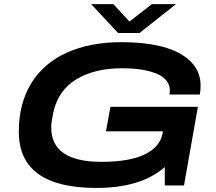

<svg xmlns="http://www.w3.org/2000/svg" viewBox="-20 -905 1053 937"><path d="M838.9 -884.8 661.1 -744.1H556.2L424.8 -884.8H533.2L611.8 -799.8L721.2 -884.8ZM450.2 12.2Q71.8 12.2 71.8 -262.2Q71.8 -400.4 133.8 -501Q194.3 -597.7 307.1 -648.4Q419.9 -699.2 570.8 -699.2Q689.5 -699.2 775.4 -676.3Q861.3 -653.3 910.2 -605.2Q959 -557.1 959 -486.8Q959 -463.9 955.1 -443.8H807.1Q809.1 -455.6 809.1 -461.9Q809.1 -492.2 790.3 -513.9Q771.5 -535.6 738 -548.1Q704.6 -560.5 664.3 -566.2Q624 -571.8 575.2 -571.8Q440.9 -571.8 352.3 -517.8Q263.7 -463.9 240.2 -356Q230 -308.1 230 -283.2Q230 -115.2 475.1 -115.2Q612.8 -115.2 687.5 -152.1Q762.2 -189 773.9 -255.9L774.9 -264.2H497.1L519 -383.8H945.8L877.9 0H784.2V-89.8Q668.5 12.2 450.2 12.2Z"/></svg>

Font: Archivo Expanded SemiBold
Style: Italic
Weight: 600
Width: 7
Italic angle: -10°
Designer: Hector Gatti
Foundry: Omnibus-Type
Version: Version 2.001